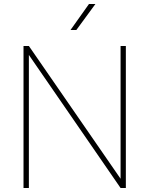

<svg xmlns="http://www.w3.org/2000/svg" viewBox="-20 -941 748 961"><path d="M609.9 0H583.5L124.5 -666V0H97.7V-710.9H124.5L583.5 -46.4V-710.9H609.9ZM425.3 -920.9H457.5L362.3 -791H333Z"/></svg>

Font: Heebo Thin
Style: Regular
Weight: 250
Designer: Oded Ezer
Foundry: Ezer Type House
Version: Version 3.100